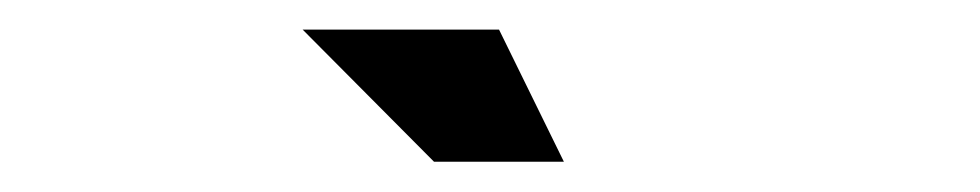

<svg xmlns="http://www.w3.org/2000/svg" viewBox="-20 -859 648 127"><path d="M353 -752H267.1L180.2 -839.4H310.1Z"/></svg>

Font: Qaz
Style: Regular
Weight: 400
Designer: GGBotNet
Foundry: f0n7
Version: 0.70